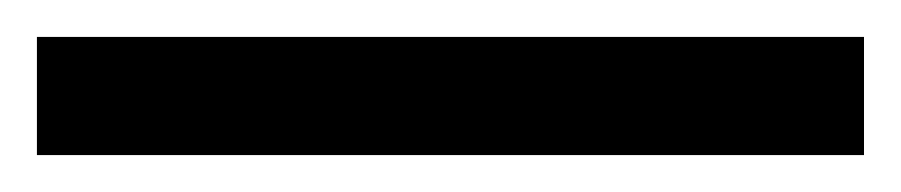

<svg xmlns="http://www.w3.org/2000/svg" viewBox="-22 70 488 104"><path d="M446 154V90H-2V154Z"/></svg>

Font: Noto Sans Gujarati UI
Style: Regular
Weight: 400
Designer: Jelle Bosma - Monotype Design Team, Universal Thirst
Foundry: Monotype Imaging Inc.
Version: Version 2.106